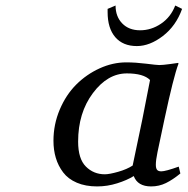

<svg xmlns="http://www.w3.org/2000/svg" viewBox="-20 -666 680 696"><path d="M438 -439.9Q470.7 -439.9 509.8 -435.1Q548.8 -430.2 557.1 -430.2Q570.3 -430.2 596.2 -433.8Q622.1 -437.5 626 -438L627 -435.1Q608.9 -387.2 576.2 -233.9L550.8 -113.8Q544.9 -85.4 544.9 -68.8Q544.9 -56.2 549.3 -50.5Q553.7 -44.9 564.9 -44.9Q580.1 -44.9 627.9 -62L633.8 -37.1Q606.4 -14.6 581.5 -2.4Q556.6 9.8 527.8 9.8Q479 9.8 464.8 -27.8Q440.4 -12.7 404.8 -1.5Q369.1 9.8 332 9.8Q290 9.8 258.5 -3.7Q227.1 -17.1 209 -41Q190.9 -64.9 182.4 -93.5Q173.8 -122.1 173.8 -155.8Q173.8 -214.8 196.5 -268.6Q219.2 -322.3 256.3 -359.4Q293.5 -396.5 341.1 -418.2Q388.7 -439.9 438 -439.9ZM439.9 -399.9Q370.1 -399.9 316.7 -328.4Q263.2 -256.8 263.2 -152.8Q263.2 -90.3 291.3 -62.3Q319.3 -34.2 359.9 -34.2Q376.5 -34.2 408.2 -43.2Q439.9 -52.2 460.9 -65.9L496.1 -233.9L523.9 -376Q500 -399.9 439.9 -399.9ZM398.9 -646Q398.9 -606 423.1 -581.1Q447.3 -556.2 487.8 -556.2Q528.3 -556.2 563.7 -580.1Q599.1 -604 615.2 -646L640.1 -633.8Q618.2 -572.3 570.6 -535.6Q522.9 -499 476.1 -499Q425.8 -499 397.9 -531.2Q370.1 -563.5 370.1 -622.1V-633.8Z"/></svg>

Font: Linear Smooth
Style: Italic
Weight: 400
Designer: Philipp H. Poll, Flanker
Foundry: Philipp H. Poll, reworked by Flanker
Version: Version 1.061 | FøM Fix